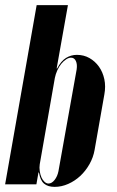

<svg xmlns="http://www.w3.org/2000/svg" viewBox="-46 -719 458 749"><path d="M96 0H-26L97 -699H219L175 -452H177Q192 -481 211.5 -493Q231 -505 254 -505Q281 -505 303 -492.5Q325 -480 340 -459Q355 -438 361 -410Q367 -382 361 -350L323 -134Q318 -105 303 -78.5Q288 -52 267 -32.5Q246 -13 220 -1.5Q194 10 167 10Q141 10 126 -2.5Q111 -15 106 -46H104ZM109 -78Q107 -65 109 -51.5Q111 -38 115.5 -27.5Q120 -17 127.5 -10Q135 -3 143 -3Q156 -3 167 -17Q178 -31 182 -51L253 -448Q256 -468 250 -481Q244 -494 231 -494Q222 -494 212 -487.5Q202 -481 193 -470Q184 -459 177.5 -444.5Q171 -430 168 -415Z"/></svg>

Font: Moniqa Black Ita Display
Style: Italic
Weight: 900
Italic angle: -10°
Designer: Rajesh Rajput
Foundry: Rajesh Rajput
Version: Version 1.000